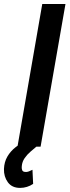

<svg xmlns="http://www.w3.org/2000/svg" viewBox="-69 -731 347 957"><path d="M257.3 -710.9 133.3 0H18.1L141.6 -710.9ZM63.5 -31.7 115.2 -2.4Q99.6 10.7 82.8 25.1Q65.9 39.6 53.7 57.4Q41.5 75.2 39.6 96.7Q38.1 107.4 41.3 116.5Q44.4 125.5 57.1 126Q65.9 127 75 123.3Q84 119.6 92.8 115.2L96.2 185.5Q82 195.3 65.4 200.4Q48.8 205.6 31.2 205.6Q-9.3 205.6 -29.8 177.5Q-50.3 149.4 -49.3 111.3Q-47.9 76.2 -32.2 49.3Q-16.6 22.5 8.8 2.7Q34.2 -17.1 63.5 -31.7Z"/></svg>

Font: Roboto Condensed Medium
Style: Italic
Weight: 500
Italic angle: -12°
Designer: Christian Robertson
Foundry: Google
Version: Version 3.0; 2020